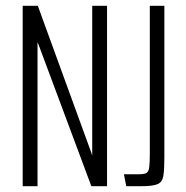

<svg xmlns="http://www.w3.org/2000/svg" viewBox="-20 -640 640 660"><path d="M58 0V-620H110L295 -112L296 -107L297 -106V-620H348V0H294L112 -488L109 -495V0ZM414 0 406 -41H457Q476 -41 483.5 -45.5Q491 -50 493 -65.5Q495 -81 495 -112V-620H545V-98Q545 -56 541.5 -35Q538 -14 521.5 -7Q505 0 467 0Z"/></svg>

Font: Smooch Sans
Style: Regular
Weight: 400
Designer: Robert E. Leuschke
Foundry: Robert E. Leuschke
Version: Version 1.010; ttfautohint (v1.8.3)